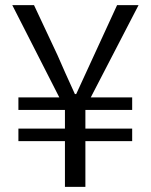

<svg xmlns="http://www.w3.org/2000/svg" viewBox="-20 -731 589 751"><path d="M234 -179H52V-228H234V-301H52V-350H212L28 -711H113L205 -515Q233 -450 273 -363H278L438 -711H522L335 -350H497V-301H314V-228H497V-179H314V0H234Z"/></svg>

Font: Source Han Sans CN Normal
Style: Regular
Weight: 350
Designer: Ryoko NISHIZUKA 西塚涼子 (kana, bopomofo & ideographs); Paul D. Hunt (Latin, Greek & Cyrillic); Sandoll Communications 산돌커뮤니
Foundry: Adobe
Version: Version 2.004;hotconv 1.0.118;makeotfexe 2.5.65603